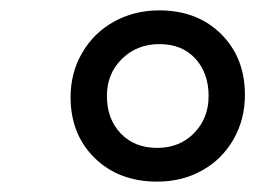

<svg xmlns="http://www.w3.org/2000/svg" viewBox="-20 -732 492 370"><path d="M116 -545Q116 -592 138.5 -630.5Q161 -669 200 -690.5Q239 -712 287 -712Q360 -712 406 -666.5Q452 -621 452 -549Q452 -502 430 -463.5Q408 -425 369.5 -403.5Q331 -382 283 -382Q209 -382 162.5 -427.5Q116 -473 116 -545ZM382 -547Q382 -591 356.5 -619Q331 -647 287 -647Q244 -647 215 -618.5Q186 -590 186 -547Q186 -503 212.5 -475Q239 -447 283 -447Q326 -447 354 -475.5Q382 -504 382 -547Z"/></svg>

Font: CBA Beacon Sans
Style: Italic
Weight: 400
Italic angle: -13°
Designer: Wei Huang
Foundry: Wei Huang
Version: Version 1.002